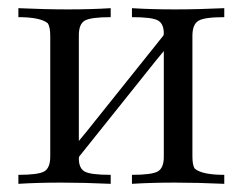

<svg xmlns="http://www.w3.org/2000/svg" viewBox="-20 -451 595 470"><path d="M173 -63Q173 -39 187.5 -31Q202 -23 251 -23V-1Q186 -4 129.5 -4Q73 -4 25 -1V-23Q74 -23 88.5 -31.5Q103 -40 103 -68V-363Q103 -385 97 -394Q79 -409 25 -409V-431Q90 -428 146.5 -428Q203 -428 251 -431V-409Q202 -409 187.5 -400.5Q173 -392 173 -365V-106Q182 -116 232 -179L380 -364Q381 -367 381 -369Q381 -393 366.5 -401Q352 -409 303 -409V-431Q351 -428 408 -428Q465 -428 529 -431V-409Q480 -409 465.5 -400Q451 -391 451 -363V-68Q451 -46 457 -38Q475 -23 529 -23V-1Q464 -4 407.5 -4Q351 -4 303 -1V-23Q352 -23 366.5 -31.5Q381 -40 381 -67V-326Q372 -316 322 -253L174 -68Q173 -65 173 -63Z"/></svg>

Font: cwTeXMing
Style: Medium
Weight: 500
Version: Version 1.17